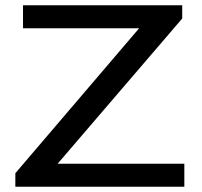

<svg xmlns="http://www.w3.org/2000/svg" viewBox="-20 -706 765 726"><path d="M38 0V-51L506 -599H67V-686H669V-636L198 -87H677V0Z"/></svg>

Font: Archivo SemiExpanded
Style: Regular
Weight: 400
Width: 6
Designer: Hector Gatti
Foundry: Omnibus-Type
Version: Version 2.001